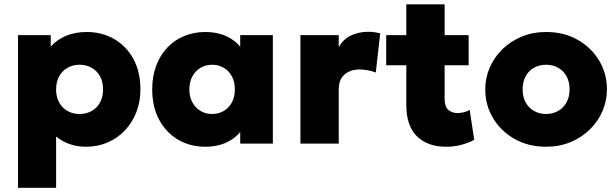

<svg xmlns="http://www.w3.org/2000/svg" viewBox="-20 -682 2928 912"><path d="M65.5 210V-515H221V-460.5Q248.5 -492.5 292.2 -511.2Q336 -530 391.5 -530Q464.5 -530 522.5 -496.5Q580.5 -463 613.8 -401.8Q647 -340.5 647 -257.5Q647 -199.5 628 -150Q609 -100.5 574.2 -63.5Q539.5 -26.5 492.2 -5.8Q445 15 388 15Q347.5 15 311.8 2.8Q276 -9.5 246.5 -33.5V210ZM358 -140.5Q390 -140.5 415.5 -154.8Q441 -169 455.2 -195.2Q469.5 -221.5 469.5 -257.5Q469.5 -293.5 455 -319.8Q440.5 -346 415 -360.2Q389.5 -374.5 358 -374.5Q326.5 -374.5 301.2 -360.2Q276 -346 261.2 -319.8Q246.5 -293.5 246.5 -257.5Q246.5 -221.5 261 -195.2Q275.5 -169 300.8 -154.8Q326 -140.5 358 -140.5Z M955 15Q883 15 826 -18.5Q769 -52 736 -113.2Q703 -174.5 703 -257.5Q703 -320 722 -370.2Q741 -420.5 775 -456.2Q809 -492 855.2 -511Q901.5 -530 955 -530Q1025 -530 1075.5 -499.2Q1126 -468.5 1146 -416.5L1121 -377.5V-515H1276V0H1121V-137.5L1146 -98.5Q1126 -46.5 1075.5 -15.8Q1025 15 955 15ZM987.5 -140.5Q1018 -140.5 1042.5 -154.8Q1067 -169 1081.2 -195.2Q1095.5 -221.5 1095.5 -257.5Q1095.5 -293.5 1081.2 -319.8Q1067 -346 1042.5 -360.2Q1018 -374.5 987.5 -374.5Q957.5 -374.5 933 -360.2Q908.5 -346 894 -319.8Q879.5 -293.5 879.5 -257.5Q879.5 -221.5 894 -195.2Q908.5 -169 933 -154.8Q957.5 -140.5 987.5 -140.5Z M1407 0V-515H1589V-458Q1610 -496 1647.2 -513.5Q1684.5 -531 1729 -531Q1746.5 -531 1759.8 -528.8Q1773 -526.5 1786 -524L1765 -337.5Q1747.5 -344.5 1727.2 -348.2Q1707 -352 1687.5 -352Q1644.5 -352 1616.8 -328.2Q1589 -304.5 1589 -256.5V0Z M2099.5 15Q2010.5 15 1960.2 -34.8Q1910 -84.5 1910 -182.5V-661.5H2092V-515H2206V-372H2092V-212Q2092 -175 2109.5 -160Q2127 -145 2152.5 -145Q2167.5 -145 2182.8 -148.8Q2198 -152.5 2211 -160L2232.5 -18Q2209 -4.5 2174 5.2Q2139 15 2099.5 15ZM1814.5 -372V-515H1925.5V-372Z M2574 15Q2489 15 2423.8 -22.2Q2358.5 -59.5 2321.8 -121.2Q2285 -183 2285 -257.5Q2285 -311.5 2306 -360.5Q2327 -409.5 2365.8 -447.5Q2404.5 -485.5 2457.5 -507.8Q2510.5 -530 2574 -530Q2659 -530 2724.2 -492.8Q2789.5 -455.5 2826.2 -393.8Q2863 -332 2863 -257.5Q2863 -204 2842 -154.8Q2821 -105.5 2782.2 -67.5Q2743.5 -29.5 2690.8 -7.2Q2638 15 2574 15ZM2574 -140.5Q2605.5 -140.5 2630.8 -154.8Q2656 -169 2670.8 -195.2Q2685.5 -221.5 2685.5 -257.5Q2685.5 -293.5 2671 -319.8Q2656.5 -346 2631.2 -360.2Q2606 -374.5 2574 -374.5Q2542 -374.5 2516.5 -360.2Q2491 -346 2476.8 -319.8Q2462.5 -293.5 2462.5 -257.5Q2462.5 -221.5 2477 -195.2Q2491.5 -169 2517 -154.8Q2542.5 -140.5 2574 -140.5Z"/></svg>

Font: Geologica Thin Cursive ExtraBold
Style: Regular
Weight: 800
Version: Version 1.010;gftools[0.9.28]